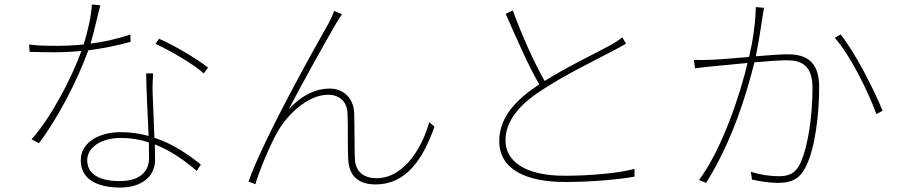

<svg xmlns="http://www.w3.org/2000/svg" viewBox="-20 -806 4040 863"><path d="M896 -476 915 -502C872 -537 768 -600 695 -632L679 -609C743 -579 846 -521 896 -476ZM649 -166 650 -95C650 -42 616 8 518 8C417 8 372 -30 372 -86C372 -143 434 -186 523 -186C568 -186 610 -179 649 -166ZM668 -476H637C638 -394 644 -285 648 -195C609 -206 567 -212 521 -212C435 -212 343 -172 343 -85C343 4 424 37 520 37C625 37 677 -20 677 -87L676 -157C750 -128 813 -82 864 -38L883 -66C830 -109 761 -158 674 -187L666 -389C665 -417 666 -436 668 -476ZM431 -782 393 -786C390 -730 373 -660 356 -606C307 -601 263 -600 223 -600C174 -600 142 -602 111 -606L113 -573C145 -572 188 -571 222 -571C263 -571 304 -573 346 -577C300 -450 208 -276 122 -180L155 -162C234 -266 326 -438 377 -580C442 -588 506 -601 567 -618L566 -651C502 -629 442 -617 387 -610C404 -667 420 -742 431 -782Z M1517 -742 1482 -757C1476 -740 1469 -724 1458 -703C1403 -606 1170 -194 1097 10L1128 22C1140 -24 1191 -149 1225 -209C1267 -286 1361 -380 1454 -380C1508 -380 1540 -348 1542 -296C1545 -227 1542 -154 1545 -91C1547 -45 1565 23 1668 23C1804 23 1880 -87 1933 -237L1909 -257C1886 -168 1808 -5 1672 -5C1618 -5 1577 -32 1575 -93C1573 -149 1574 -222 1572 -296C1570 -370 1519 -408 1461 -408C1403 -408 1337 -380 1278 -315C1332 -420 1446 -624 1485 -691C1497 -712 1510 -731 1517 -742Z M2285 -759 2253 -744C2302 -632 2359 -502 2404 -427L2394 -420C2277 -342 2224 -262 2224 -172C2224 -44 2345 12 2521 12C2641 12 2767 0 2832 -12V-47C2765 -28 2633 -16 2518 -16C2341 -16 2252 -81 2252 -175C2252 -257 2308 -331 2411 -398C2515 -468 2667 -541 2740 -580C2762 -592 2780 -601 2794 -610L2777 -638C2761 -625 2746 -616 2726 -604C2664 -570 2533 -508 2428 -442C2383 -521 2327 -643 2285 -759Z M3758 -651 3732 -636C3801 -560 3886 -387 3919 -293L3947 -308C3911 -398 3821 -576 3758 -651ZM3099 -537 3104 -499C3125 -502 3156 -505 3173 -507L3340 -523C3312 -400 3229 -139 3122 3L3154 16C3274 -177 3336 -386 3371 -526C3429 -531 3485 -535 3517 -535C3582 -535 3632 -513 3632 -410C3632 -292 3614 -153 3578 -74C3553 -20 3518 -14 3478 -14C3448 -14 3400 -19 3355 -34L3360 1C3389 8 3437 16 3475 16C3529 16 3573 5 3603 -59C3644 -139 3662 -295 3662 -415C3662 -541 3591 -562 3518 -562C3492 -562 3437 -558 3377 -553C3392 -623 3404 -710 3408 -735C3410 -749 3412 -760 3414 -771L3377 -774C3376 -702 3363 -617 3347 -550C3276 -544 3205 -538 3171 -537C3144 -536 3126 -536 3099 -537Z"/></svg>

Font: Noto Sans CJK SC Thin
Style: Regular
Weight: 100
Designer: Ryoko NISHIZUKA 西塚涼子 (kana, bopomofo & ideographs); Paul D. Hunt (Latin, Greek & Cyrillic); Sandoll Communications 산돌커뮤니
Foundry: Adobe
Version: Version 2.004;hotconv 1.0.118;makeotfexe 2.5.65603